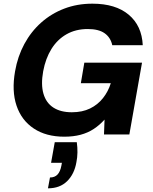

<svg xmlns="http://www.w3.org/2000/svg" viewBox="-20 -732 832 1045"><path d="M330 12Q231 12 164 -32.5Q97 -77 70 -157Q43 -237 62 -344Q76 -425 112.5 -492.5Q149 -560 204 -609Q259 -658 329.5 -685Q400 -712 483 -712Q609 -712 680.5 -652Q752 -592 757 -486H591Q582 -528 549.5 -551Q517 -574 458 -574Q392 -574 342 -545.5Q292 -517 260 -465.5Q228 -414 215 -344Q202 -272 216.5 -222Q231 -172 270.5 -146.5Q310 -121 371 -121Q428 -121 470 -141.5Q512 -162 540.5 -198Q569 -234 583 -279H420L439 -391H753L684 0H546L549 -81Q522 -51 490 -30Q458 -9 418.5 1.5Q379 12 330 12ZM241 293 252 234Q278 234 293 218Q308 202 314 170L317 154H258L278 42H398Q402 71 401.5 98Q401 125 396 150Q385 215 345.5 254Q306 293 241 293Z"/></svg>

Font: DM Sans 9pt Black
Style: Italic
Weight: 900
Italic angle: -10°
Version: Version 4.004;gftools[0.9.30]